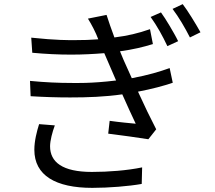

<svg xmlns="http://www.w3.org/2000/svg" viewBox="-20 -862 1040 928"><path d="M863 -842 814 -819C845 -778 874 -728 898 -681L949 -706C925 -749 887 -811 863 -842ZM758 -802 708 -780C739 -737 766 -688 789 -639L841 -663C836 -674 829 -686 822 -699L800 -737C785 -762 770 -786 758 -802ZM815 -462 800 -533C753 -516 697 -499 617 -484C600 -521 586 -553 577 -573L560 -614C624 -623 670 -634 719 -649L705 -721C648 -701 597 -689 533 -681C518 -720 506 -757 495 -790L405 -772C422 -745 444 -703 455 -672C418 -669 380 -668 339 -668C315 -668 252 -667 131 -680L136 -607C200 -601 263 -598 324 -598C381 -598 435 -601 484 -605L541 -473C420 -458 340 -461 328 -461C263 -461 197 -464 125 -471L128 -397C192 -393 256 -391 319 -391C404 -391 487 -394 571 -406C594 -355 617 -303 636 -264C605 -267 559 -271 510 -278L503 -216C568 -208 646 -197 697 -189L735 -237C708 -289 676 -355 647 -419C715 -432 771 -447 815 -462ZM245 -256 169 -262C158 -227 146 -181 146 -138C146 -14 249 46 426 46C506 46 604 38 665 27L667 -53C595 -38 504 -31 424 -31C281 -31 222 -79 222 -155C222 -182 233 -224 245 -256Z"/></svg>

Font: Spoqa Han Sans Neo
Style: Regular
Weight: 400
Designer: [Spoqa Han Sans Neo] Dong-huui Kim ___ Younghwa Kang ___ Yujin Lee ___ [Noto Sans] Ryoko NISHIZUKA ____ (kana & ideograp
Foundry: Spoqa (http://www.spoqa-han-sans.com)
Version: Version 1.100;hotconv 1.0.109;makeotfexe 2.5.65596